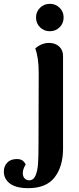

<svg xmlns="http://www.w3.org/2000/svg" viewBox="-126 -754 413 1002"><path d="M62 -663Q62 -693 83 -713.5Q104 -734 134 -734Q164 -734 185 -713.5Q206 -693 206 -663Q206 -632 185 -611.5Q164 -591 134 -591Q104 -591 83 -611.5Q62 -632 62 -663ZM-106 141Q-106 114 -88.5 95Q-71 76 -38 76Q-21 76 -10.5 82.5Q0 89 8 104Q-7 129 -7 149Q-7 167 2.5 177Q12 187 26 187Q49 187 59.5 162Q70 137 72.5 100Q75 63 75 -1L76 -374Q76 -453 58 -501Q72 -514 90.5 -522Q109 -530 130 -530Q162 -530 182.5 -511.5Q203 -493 203 -462V22Q203 114 159.5 171Q116 228 21 228Q-42 228 -74 204Q-106 180 -106 141Z"/></svg>

Font: Arima Madurai Black
Style: Regular
Weight: 900
Designer: Joana Correia and Natanael Gama
Foundry: NDISCOVER
Version: Version 1.020